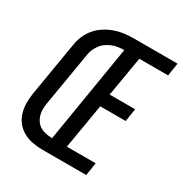

<svg xmlns="http://www.w3.org/2000/svg" viewBox="-171 -864 945 993"><g transform="rotate(30 302.0 -367.5)"><path d="M222 0 343 -735H604L592 -658H420L380 -421H532L520 -344H368L323 -77H495L483 0ZM222 0Q191 0 162 -5.5Q133 -11 108 -24.5Q83 -38 65 -60Q47 -82 38.5 -109.5Q30 -137 29.5 -167Q29 -197 34 -227L88 -550Q92 -577 103.5 -604Q115 -631 134.5 -654Q154 -677 179.5 -693Q205 -709 232 -718.5Q259 -728 287 -731.5Q315 -735 343 -735L331 -658Q314 -658 296 -655.5Q278 -653 261.5 -646.5Q245 -640 229 -629Q213 -618 202 -603Q191 -588 184 -571Q177 -554 175 -537L121 -215Q118 -196 118.5 -178Q119 -160 124.5 -143.5Q130 -127 140.5 -113.5Q151 -100 166 -92Q181 -84 198 -80.5Q215 -77 234 -77Z"/></g></svg>

Font: Iosevka Medium Extended
Style: Italic
Weight: 500
Width: 7
Italic angle: -9°
Monospace: yes
Designer: Belleve Invis
Foundry: Belleve Invis
Version: Version 32.5.0; ttfautohint (v1.8.4)